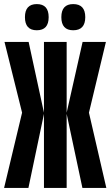

<svg xmlns="http://www.w3.org/2000/svg" viewBox="-20 -919 540 939"><path d="M397 -835Q397 -899 338 -899Q280 -899 280 -835Q280 -771 338 -771Q397 -771 397 -835ZM218 -835Q218 -899 160 -899Q102 -899 102 -835Q102 -771 160 -771Q218 -771 218 -835ZM119 0 195 -362V0H306V-362L383 0H500L415 -368L498 -714H384L306 -368V-714H195V-368L120 -714H2L88 -368L0 0Z"/></svg>

Font: Noto Sans Mono UI Condensed
Style: Bold
Weight: 700
Width: 3
Designer: Monotype Design team
Foundry: Monotype Imaging Inc.
Version: 1.000